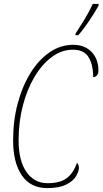

<svg xmlns="http://www.w3.org/2000/svg" viewBox="-20 -951 524 981"><path d="M221 10Q136 10 91.5 -55Q47 -120 47 -234Q47 -336 71 -424.5Q95 -513 137 -580Q179 -647 234.5 -684.5Q290 -722 354 -722Q413 -722 448 -685.5Q483 -649 483 -590Q483 -575 475.5 -566Q468 -557 456 -557Q456 -621 432.5 -659Q409 -697 352 -697Q295 -697 245 -660Q195 -623 156.5 -558.5Q118 -494 96.5 -410.5Q75 -327 75 -234Q75 -130 115 -72.5Q155 -15 223 -15Q288 -15 322 -41.5Q356 -68 373 -119Q377 -116 380 -109.5Q383 -103 383 -93Q383 -75 368.5 -50.5Q354 -26 318.5 -8Q283 10 221 10ZM365 -771 366 -779Q387 -811 411 -850.5Q435 -890 454 -931H484V-923Q466 -890 437 -846.5Q408 -803 380 -771Z"/></svg>

Font: Noto Serif ExtraCondensed Thin
Style: Italic
Weight: 100
Width: 2
Italic angle: -12°
Designer: Monotype Design Team
Foundry: Monotype Imaging Inc.
Version: Version 2.013